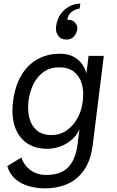

<svg xmlns="http://www.w3.org/2000/svg" viewBox="-20 -808 647 1058"><path d="M408 -17 418 -96Q403 -62 374.5 -37.5Q346 -13 311 -0.5Q276 12 241 12Q174 12 128 -19.5Q82 -51 62 -109.5Q42 -168 52 -250Q63 -335 97.5 -393Q132 -451 186.5 -481.5Q241 -512 310 -512Q354 -512 384 -496Q414 -480 432 -455Q450 -430 456 -402L468 -500H552L492 -17Q481 77 441.5 131.5Q402 186 345 208.5Q288 231 222 230Q179 229 137 217Q95 205 64 178Q33 151 20 107L98 60Q107 88 126.5 110Q146 132 173.5 144Q201 156 234 156Q317 156 357.5 112Q398 68 408 -17ZM263 -64Q311 -64 347.5 -89.5Q384 -115 407 -157Q430 -199 436 -250Q443 -305 430.5 -347Q418 -389 387 -413Q356 -437 306 -437Q257 -437 221.5 -412.5Q186 -388 165 -346Q144 -304 137 -252Q131 -200 142 -157.5Q153 -115 183 -89.5Q213 -64 263 -64ZM422 -788Q423 -788 422 -781.5Q421 -775 420 -768Q419 -761 419 -761Q419 -761 409.5 -759Q400 -757 387.5 -751Q375 -745 364.5 -732.5Q354 -720 351 -698Q353 -699 355.5 -699Q358 -699 359 -699Q379 -699 393.5 -683Q408 -667 406 -647Q403 -626 388 -608Q373 -590 345 -590Q315 -590 300 -612Q285 -634 289 -662Q294 -702 314 -730Q334 -758 363 -773Q392 -788 422 -788Z"/></svg>

Font: Inclusive Sans
Style: Italic
Weight: 400
Italic angle: -7°
Designer: Olivia King
Foundry: Olivia King
Version: Version 2.004